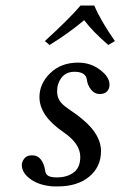

<svg xmlns="http://www.w3.org/2000/svg" viewBox="-20 -666 436 696"><path d="M321.8 -646Q344.2 -592.3 396.5 -517.1L372.6 -502.9Q314.5 -553.2 285.2 -592.8Q231.4 -547.4 159.7 -502.9L142.6 -517.1Q232.4 -599.1 272 -646ZM173.8 9.8Q123.5 6.8 91.3 -16.1Q59.1 -39.1 59.1 -67.9Q59.1 -79.6 68.1 -91.3Q77.1 -103 96.2 -103Q116.7 -103 128.9 -86.9Q140.6 -70.3 143.1 -49.8Q145 -34.2 155 -28.6Q165 -22.9 186 -22.9Q223.1 -22.9 247.1 -40.8Q271 -58.6 271 -97.2Q271 -145.5 210 -187Q123 -246.1 123 -314Q123 -362.8 162.1 -400.9Q201.2 -439 263.2 -439Q308.1 -439 342.5 -413.1Q377 -387.2 377 -358.9Q377 -344.7 368.4 -335Q359.9 -325.2 340.8 -325.2Q322.8 -325.2 310.1 -341.1Q297.4 -356.9 294.9 -377Q291 -405.8 250 -405.8Q219.7 -405.8 203.4 -384.8Q187 -363.8 187 -335Q187 -315.9 196 -301.3Q205.1 -286.6 227.1 -272Q293 -228 319.6 -191.7Q346.2 -155.3 346.2 -118.2Q346.2 -61.5 303.7 -25.9Q261.2 9.8 189 9.8Z"/></svg>

Font: Linux Libertine G
Style: Italic
Weight: 400
Italic angle: -12°
Designer: Philipp H. Poll
Foundry: Philipp H. Poll
Version: Version 5.1.3